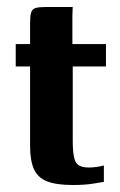

<svg xmlns="http://www.w3.org/2000/svg" viewBox="-20 -525 344 549"><path d="M188 4Q141 4 114.5 -6.5Q88 -17 77 -41.5Q66 -66 66 -109V-335H25V-399H66V-458Q66 -479 69 -489Q72 -499 81.5 -502Q91 -505 110 -505H188Q188 -502 187.5 -495.5Q187 -489 187 -479V-399H283V-335H188V-120Q188 -81 195.5 -63.5Q203 -46 235 -46Q245 -46 258.5 -48Q272 -50 277 -52V-5Q271 -4 247 0Q223 4 188 4Z"/></svg>

Font: Genos SemiBold
Style: Regular
Weight: 600
Designer: Robert E. Leuschke
Foundry: Robert E. Leuschke
Version: Version 1.010